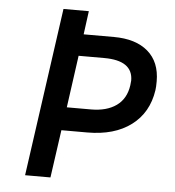

<svg xmlns="http://www.w3.org/2000/svg" viewBox="-51 -744 723 792"><g transform="rotate(5 310.5 -348.5)"><path d="M180 -697H285L272 -600H397Q488 -600 538.5 -556.5Q589 -513 589 -433Q589 -409 587 -396Q573 -302 503.5 -250Q434 -198 322 -198H215L187 0H82ZM482 -407Q484 -421 484 -427Q484 -510 365 -510H259L229 -294H329Q394 -294 434 -322.5Q474 -351 482 -407Z"/></g></svg>

Font: Hanken Grotesk SemiBold
Style: Italic
Weight: 600
Italic angle: -8°
Designer: Alfredo Marco Pradil
Foundry: Hanken Design Co.
Version: Version 3.014